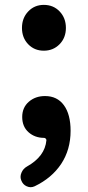

<svg xmlns="http://www.w3.org/2000/svg" viewBox="-20 -575 364 798"><path d="M162.1 -364.3Q123 -364.3 97.2 -391.1Q71.3 -418 71.3 -459Q71.3 -500 97.2 -527.3Q123 -554.7 162.1 -554.7Q202.1 -554.7 228 -527.3Q253.9 -500 253.9 -459Q253.9 -418 227.5 -391.1Q201.2 -364.3 162.1 -364.3ZM124 199.2Q115.2 203.1 107.4 203.1Q99.6 203.1 90.8 199.2Q75.2 192.4 68.4 174.8Q65.4 167 65.4 160.2Q65.4 151.4 69.3 142.6Q76.2 126 91.8 117.2Q167 75.2 172.9 7.8Q172.9 3.9 169.9 1Q167 -2 163.1 -2Q125 -2 98.6 -25.4Q72.3 -48.8 72.3 -88.9Q72.3 -127.9 99.6 -151.9Q127 -175.8 167 -175.8Q217.8 -175.8 245.6 -137.7Q273.4 -99.6 273.4 -31.2Q273.4 46.9 234.4 106Q195.3 165 124 199.2Z"/></svg>

Font: Gen Jyuu GothicX Bold
Style: Bold
Weight: 700
Designer: Ryoko NISHIZUKA (kana &amp; ideographs); Paul D. Hunt (Latin, Greek &amp; Cyrillic); Wenlong ZHANG (bopomofo); Sandoll C
Version: Version 1.058.20140828